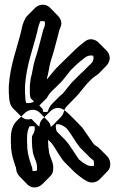

<svg xmlns="http://www.w3.org/2000/svg" viewBox="-20 -758 516 830"><path d="M222 -220C239 -224 255 -214 267 -204C288 -180 305 -146 325 -121L372 -74C376 -71 382 -67 384 -65C387 -57 387 -48 386 -41C374 -39 363 -40 352 -47L340 -54C334 -58 327 -65 321 -69C308 -88 292 -113 279 -132C273 -140 266 -149 258 -157L226 -189C222 -197 220 -209 222 -220ZM162 -179 198 -144 203 -139C223 -113 240 -76 262 -54L297 -19C309 -7 327 7 340 16L352 23C371 36 396 32 410 18L445 -18C463 -36 459 -66 443 -83L408 -118C406 -120 404 -122 402 -123L391 -130C389 -131 388 -133 386 -134C382 -140 336 -206 336 -206C330 -212 323 -220 316 -227L281 -262C274 -269 266 -276 258 -282C238 -297 214 -293 199 -278L163 -243C147 -227 145 -195 162 -179ZM150 -302 165 -286C165 -282 165 -280 166 -275C171 -274 179 -273 186 -275C191 -289 195 -299 205 -309L240 -344C243 -347 247 -350 251 -353C262 -366 278 -387 290 -401L325 -436C337 -447 349 -458 360 -470C368 -477 373 -483 380 -490C381 -492 383 -498 384 -502C385 -507 384 -512 383 -517C372 -520 358 -518 346 -508L336 -500C318 -486 302 -471 286 -455C272 -438 257 -416 240 -399C228 -387 215 -375 203 -363C195 -355 188 -345 182 -334ZM127 -319 112 -334 111 -339 109 -351V-384C109 -397 112 -408 113 -420C120 -442 123 -474 130 -496C141 -529 152 -571 161 -606L165 -622C166 -629 169 -633 171 -639C175 -649 175 -658 173 -666C167 -667 159 -667 154 -666C149 -654 144 -639 142 -625C123 -547 94 -477 88 -386V-364C88 -358 88 -352 89 -345C89 -333 90 -323 93 -313C104 -311 117 -313 127 -319ZM143 -216 116 -244C103 -240 88 -241 77 -250C75 -252 73 -253 71 -255L36 -290C24 -303 19 -322 19 -345C18 -352 18 -358 18 -364V-386C24 -477 53 -547 72 -625C75 -643 80 -661 88 -675C90 -680 93 -685 97 -689L132 -724C149 -741 178 -743 196 -725L231 -689C243 -677 250 -659 241 -639C239 -633 236 -629 235 -622L231 -606C222 -571 211 -529 200 -496C193 -474 190 -442 183 -420V-415L184 -416C198 -433 210 -449 223 -463C242 -482 260 -500 279 -518C297 -535 314 -554 336 -570L346 -578C366 -595 391 -589 406 -574L441 -539C450 -530 456 -516 454 -502C452 -490 447 -482 440 -474L405 -438C404 -437 403 -437 402 -436L392 -429C364 -410 340 -376 319 -351C314 -345 309 -340 304 -335L269 -299C265 -295 261 -290 259 -284L254 -269C251 -262 248 -257 243 -252L208 -216C191 -199 160 -199 143 -216ZM140 -32C140 -28 140 -23 139 -20C133 -19 125 -18 121 -19C120 -24 120 -27 119 -32V-34L115 -44C108 -66 100 -90 98 -117C98 -123 98 -131 97 -141V-164C97 -184 101 -198 107 -211C114 -213 122 -213 129 -212C132 -201 130 -188 122 -176C120 -172 118 -169 118 -163V-143C119 -134 119 -128 119 -123C120 -118 120 -114 121 -111C121 -84 138 -66 140 -39ZM64 4 99 40C117 58 145 55 162 39L163 38L198 3C207 -6 211 -18 210 -32V-39C208 -66 191 -84 191 -111C190 -114 190 -118 189 -123C189 -128 189 -134 188 -143V-163C188 -169 190 -172 192 -176C206 -196 201 -221 187 -235L152 -271C135 -288 107 -287 89 -271L88 -270L52 -235C36 -219 27 -194 27 -164V-141C28 -131 28 -123 28 -117C30 -90 38 -66 45 -44L49 -34V-32C51 -16 54 -7 64 4Z"/></svg>

Font: Dictator
Style: Chalk
Weight: 500
Version: Version MIL.1277